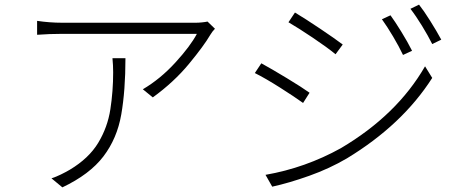

<svg xmlns="http://www.w3.org/2000/svg" viewBox="-20 -791 2001 828"><path d="M465 -540H521Q521 -401 503 -297.5Q485 -194 426 -116.5Q367 -39 249 17L202 -22Q221 -28 242.5 -38.5Q264 -49 281 -59Q363 -108 403.5 -175Q444 -242 456 -320Q468 -398 468 -479Q468 -509 465 -540ZM875 -698 907 -667Q896 -656 887 -641Q859 -593 794.5 -515Q730 -437 639 -371L596 -406Q671 -450 736 -521Q801 -592 829 -645H246Q195 -645 140 -641V-701Q195 -693 246 -693H826Q837 -693 851.5 -694.5Q866 -696 875 -698Z M1664 -725Q1683 -699 1710.5 -654.5Q1738 -610 1757 -572L1718 -554Q1701 -590 1675.5 -633Q1650 -676 1627 -708ZM1787 -771Q1807 -746 1835 -701.5Q1863 -657 1883 -620L1844 -601Q1826 -637 1800 -679.5Q1774 -722 1750 -753ZM1252 -737Q1297 -710 1361 -667Q1425 -624 1458 -599L1427 -557Q1392 -586 1329.5 -628Q1267 -670 1224 -695ZM1125 -37Q1297 -67 1450 -152Q1692 -295 1813 -505L1844 -455Q1715 -253 1476 -108Q1401 -64 1314 -33Q1227 -2 1154 14ZM1107 -518Q1151 -494 1217 -454Q1283 -414 1315 -391L1287 -347Q1251 -373 1188 -413Q1125 -453 1079 -476Z"/></svg>

Font: LXGW 975 Gothic SC 200W
Style: Regular
Weight: 200
Version: Version 2.01;February 25, 2021